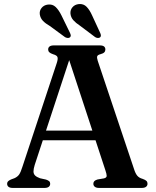

<svg xmlns="http://www.w3.org/2000/svg" viewBox="-20 -923 764 943"><path d="M173.5 -281.5H470L473 -234H169.5ZM226.5 -20.5Q226.5 -11.5 219.8 -5.8Q213 0 198.5 0H43Q28.5 0 21.8 -5.5Q15 -11 15 -20.5Q15 -27 19 -31.8Q23 -36.5 34 -41.5L51.5 -48Q66.5 -55 74.2 -66.2Q82 -77.5 91 -106.5L259 -614Q265.5 -634 262.2 -642.8Q259 -651.5 241 -656.5Q227.5 -661 222 -666.5Q216.5 -672 216.5 -680Q216.5 -689.5 223.5 -694.8Q230.5 -700 244.5 -700H470Q484.5 -700 491 -694.8Q497.5 -689.5 497.5 -680Q497.5 -671.5 492.2 -666Q487 -660.5 474 -657Q460 -653.5 457.5 -646.8Q455 -640 460 -624.5L638 -93.5Q645 -71 654.2 -60Q663.5 -49 680.5 -44.5Q694.5 -39.5 699.5 -34.2Q704.5 -29 704.5 -20.5Q704.5 -11.5 697.5 -5.8Q690.5 0 676 0H466.5Q452.5 0 445.5 -5.8Q438.5 -11.5 438.5 -20.5Q438.5 -28.5 443.5 -33.5Q448.5 -38.5 459 -41.5L491 -47Q504 -50.5 504 -59.2Q504 -68 497.5 -87L313.5 -647L329 -655.5L150.5 -113Q144.5 -93.5 144.5 -81.2Q144.5 -69 152.2 -61.2Q160 -53.5 176.5 -47.5L206 -41Q216.5 -37.5 221.5 -33Q226.5 -28.5 226.5 -20.5ZM282 -847 323.5 -762Q326.5 -755.5 327.5 -750Q328.5 -744.5 324 -740Q319.5 -736 312.8 -736.5Q306 -737 299.5 -740.5L224.5 -795.5Q203.5 -807.5 191 -820.5Q178.5 -833.5 175.5 -852Q173 -870 184.2 -884Q195.5 -898 215 -900.5Q238 -903.5 253.5 -888.5Q269 -873.5 282 -847ZM432.5 -847 472 -761.5Q475 -755 475.5 -749.2Q476 -743.5 471.5 -739.5Q467 -736 460 -736.5Q453 -737 447 -741L372.5 -797Q352.5 -810 340.2 -823.8Q328 -837.5 326 -856Q324.5 -874 336 -887.5Q347.5 -901 367.5 -903Q390.5 -905 405.5 -889.5Q420.5 -874 432.5 -847Z"/></svg>

Font: Fraunces Medium
Style: Regular
Weight: 500
Version: Version 1.000;[b76b70a41]